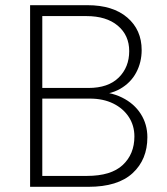

<svg xmlns="http://www.w3.org/2000/svg" viewBox="-20 -720 644 740"><path d="M96 0V-700H317Q415 -700 470.5 -652.5Q526 -605 526 -527Q526 -480 505 -440.5Q484 -401 443 -377.5Q402 -354 340 -354L341 -367Q404 -367 450.5 -344Q497 -321 522.5 -281Q548 -241 548 -191Q548 -105 491 -52.5Q434 0 321 0ZM143 -24 123 -42H315Q408 -42 453 -84Q498 -126 498 -194Q498 -236 476.5 -269Q455 -302 416.5 -321Q378 -340 326 -340H124V-381H321Q397 -381 437.5 -421Q478 -461 478 -523Q478 -584 434 -621Q390 -658 313 -658H123L143 -676Z"/></svg>

Font: SUSE Thin ExtraLight
Style: Regular
Weight: 250
Version: Version 1.000